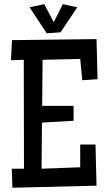

<svg xmlns="http://www.w3.org/2000/svg" viewBox="-20 -881 505 907"><path d="M440.9 -506.8 368.7 -502 358.9 -602.5 181.2 -598.6 179.2 -380.9H327.6V-310.5L178.2 -301.8L176.3 -84L358.9 -90.8V-198.2H431.2L436 -3.9L38.6 5.9L35.6 -84H93.3L92.3 -598.6L31.7 -596.7L36.6 -691.4L436 -696.3ZM345.2 -846.7 266.1 -728.5 200.7 -723.6 119.6 -846.7 189 -861.3 233.9 -776.4 276.9 -861.3Z"/></svg>

Font: Maiden Orange
Style: Regular
Weight: 400
Designer: Astigmatic (AOETI)
Foundry: Astigmatic (AOETI)
Version: Version 1.000